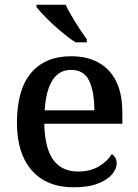

<svg xmlns="http://www.w3.org/2000/svg" viewBox="-20 -786 587 816"><path d="M293 10Q178 10 115 -62Q52 -134 52 -264Q52 -405 112 -476Q172 -547 283 -547Q384 -547 442 -486.5Q500 -426 500 -307V-260H168Q171 -153 207.5 -105Q244 -57 312 -57Q364 -57 400.5 -79Q437 -101 455 -131Q464 -126 470 -116Q476 -106 476 -92Q476 -69 456.5 -45.5Q437 -22 396.5 -6Q356 10 293 10ZM381 -317Q381 -396 359 -442.5Q337 -489 282 -489Q231 -489 203 -445Q175 -401 170 -317ZM301 -606Q273 -624 239 -652.5Q205 -681 176.5 -710Q148 -739 135 -756V-766H259Q269 -744 285 -717Q301 -690 318 -664Q335 -638 349 -619V-606Z"/></svg>

Font: Noto Serif Tibetan Medium
Style: Regular
Weight: 500
Designer: Monotype Design Team
Foundry: Monotype Imaging Inc.
Version: Version 2.103; ttfautohint (v1.8.4.7-5d5b)